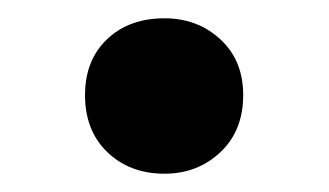

<svg xmlns="http://www.w3.org/2000/svg" viewBox="-20 -178 360 210"><path d="M73 -74Q73 -35 97.5 -11.5Q122 12 160 12Q196 12 221 -11.5Q246 -35 246 -74Q246 -112 221 -135Q196 -158 160 -158Q121 -158 97 -135Q73 -112 73 -74Z"/></svg>

Font: Geom SemiBold
Style: Bold
Weight: 600
Version: Version 1.102